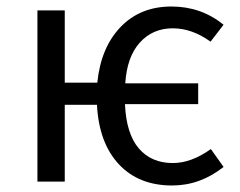

<svg xmlns="http://www.w3.org/2000/svg" viewBox="-20 -558 739 590"><path d="M511 -57Q568 -57 628 -100L667 -45Q595 12 509 12Q406 12 345 -53.5Q284 -119 278 -236H179V0H95V-526H179V-304H279Q290 -412 350.5 -475Q411 -538 507 -538Q598 -538 667 -482L627 -430Q570 -471 511 -471Q449 -471 409.5 -427Q370 -383 365 -302H589V-238H364Q368 -147 406.5 -102Q445 -57 511 -57Z"/></svg>

Font: FiraGO Book
Style: Regular
Weight: 350
Designer: bBox Type
Foundry: bBox Type GmbH
Version: Version 1.001;PS 001.001;hotconv 1.0.88;makeotf.lib2.5.64775